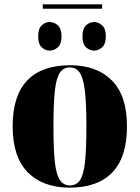

<svg xmlns="http://www.w3.org/2000/svg" viewBox="-20 -850 641 880"><path d="M176 -810V-830H448V-810ZM207 -618Q188 -618 171.5 -633Q155 -648 155 -683Q155 -719 171.5 -734Q188 -749 207 -749Q228 -749 245 -734Q262 -719 262 -683Q262 -648 245 -633Q228 -618 207 -618ZM412 -618Q391 -618 374.5 -633Q358 -648 358 -683Q358 -719 374.5 -734Q391 -749 412 -749Q431 -749 448 -734Q465 -719 465 -683Q465 -648 448 -633Q431 -618 412 -618ZM299 10Q177 10 107.5 -60Q38 -130 38 -271Q38 -412 105 -481.5Q172 -551 302 -551Q423 -551 492.5 -481.5Q562 -412 562 -271Q562 -130 495 -60Q428 10 299 10ZM301 0Q330 0 346.5 -24Q363 -48 369.5 -107Q376 -166 376 -271Q376 -375 369 -434Q362 -493 345.5 -517Q329 -541 300 -541Q271 -541 254.5 -517Q238 -493 231.5 -434Q225 -375 225 -271Q225 -166 231.5 -107Q238 -48 255 -24Q272 0 301 0Z"/></svg>

Font: Noto Serif Display SemiCondensed Black
Style: Regular
Weight: 900
Width: 4
Designer: Monotype Design Team
Foundry: Monotype Imaging Inc.
Version: Version 2.009